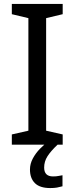

<svg xmlns="http://www.w3.org/2000/svg" viewBox="-20 -734 379 974"><path d="M298 0H40V-52L124 -71V-642L40 -662V-714H298V-662L214 -642V-71L298 -52ZM204 116Q204 161 249 161Q266 161 277.5 158.5Q289 156 297 155V211Q283 215 269 217.5Q255 220 235 220Q182 220 157 195Q132 170 132 126Q132 97 146.5 70Q161 43 182.5 21Q204 -1 224 -15L272 0Q238 32 221 58.5Q204 85 204 116Z"/></svg>

Font: Noto Sans Nag Mundari
Style: Regular
Weight: 400
Designer: Muthu Nedumaran
Version: Version 1.000; ttfautohint (v1.8.4.7-5d5b)